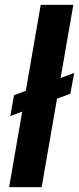

<svg xmlns="http://www.w3.org/2000/svg" viewBox="-20 -770 325 790"><path d="M285.2 -469.7 269.5 -384.3 22.5 -292.5 37.6 -378.4ZM281.7 -750 151.4 0H17.6L147.5 -750Z"/></svg>

Font: Roboto Condensed
Style: Bold Italic
Weight: 700
Italic angle: -12°
Designer: Christian Robertson
Foundry: Google
Version: Version 3.0